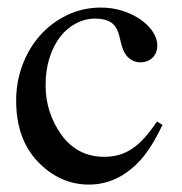

<svg xmlns="http://www.w3.org/2000/svg" viewBox="-20 -481 484 510"><path d="M397.9 -359.9Q397.9 -352.1 395.3 -344Q392.6 -335.9 387 -329.6Q381.3 -323.2 372.6 -319.3Q363.8 -315.4 352.1 -315.4Q335.4 -315.4 322 -327.1Q308.6 -338.9 302.7 -361.8L296.9 -385.3Q290.5 -411.1 274.9 -421.4Q259.3 -431.6 232.9 -431.6Q206.1 -431.6 181.9 -418.9Q157.7 -406.2 139.9 -383.3Q122.1 -360.4 111.6 -327.6Q101.1 -294.9 101.1 -254.4Q101.1 -182.1 143.1 -123Q185.5 -64.5 256.8 -64.5Q277.8 -64.5 295.9 -69.6Q314 -74.7 330.6 -85.7Q347.2 -96.7 363.5 -114.7Q379.9 -132.8 397 -158.2L411.6 -149.4Q397.5 -119.6 383.1 -96.4Q368.7 -73.2 353.5 -56.2Q293.9 9.3 216.3 9.3Q139.6 9.3 81.1 -50.8Q22.9 -111.3 22.9 -213.9Q22.9 -263.7 39.8 -308.6Q56.6 -353.5 86.7 -387.2Q116.7 -420.9 158.2 -440.9Q199.7 -460.9 248.5 -460.9Q278.8 -460.9 305.9 -452.1Q333 -443.4 353.5 -429Q374 -414.6 386 -396.5Q397.9 -378.4 397.9 -359.9Z"/></svg>

Font: Dima Niloofar
Style: Regular
Weight: 400
Designer: R.Balvardi
Foundry: Dima Software Group
Version: Version 3.00;November 13, 2018;FontCreator 11.5.0.2427 64-bi